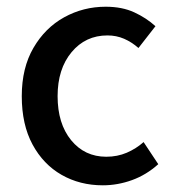

<svg xmlns="http://www.w3.org/2000/svg" viewBox="-20 -536 513 568"><path d="M284.2 12.2Q216.3 12.2 162.1 -18.8Q107.9 -49.8 76.2 -108.6Q44.4 -167.5 44.4 -251.5Q44.4 -335 78.9 -394.3Q113.3 -453.6 169.9 -484.9Q226.6 -516.1 292.5 -516.1Q341.3 -516.1 377.2 -499.5Q413.1 -482.9 439.9 -458.5L389.6 -394Q369.6 -411.6 346.9 -421.4Q324.2 -431.2 297.9 -431.2Q232.9 -431.2 191.7 -381.6Q150.4 -332 150.4 -251.5Q150.4 -170.4 190.4 -121.3Q230.5 -72.3 294.4 -72.3Q327.1 -72.3 355 -84.2Q382.8 -96.2 404.8 -115.7L448.2 -50.3Q413.1 -18.6 370.6 -3.2Q328.1 12.2 284.2 12.2Z"/></svg>

Font: Akatab SemiBold
Style: Regular
Weight: 600
Designer: SIL Global
Foundry: SIL Global
Version: Version 4.100